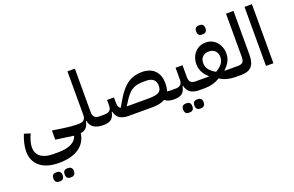

<svg xmlns="http://www.w3.org/2000/svg" viewBox="-132 -1277 3463 2261"><g transform="rotate(-20 1599.5 -146.5)"><path d="M359 240Q207 240 122.5 171.5Q38 103 38 -20Q38 -65 50.5 -119Q63 -173 85 -225L161 -202Q142 -161 130 -118Q118 -75 118 -40Q118 36 173 77.5Q228 119 325 119H394Q494 119 555.5 87.5Q617 56 633 -1L408 -33V-148L533 -129Q585 -121 628.5 -117Q672 -113 704 -113V-64L719 -44Q719 23 694.5 76Q670 129 623.5 165.5Q577 202 510.5 221Q444 240 359 240ZM422 447Q399 447 385.5 433Q372 419 372 390Q372 360 385.5 346.5Q399 333 422 333H437Q460 333 474 346.5Q488 360 488 390Q488 419 474 433Q460 447 437 447ZM281 447Q258 447 244.5 433Q231 419 231 390Q231 360 244.5 346.5Q258 333 281 333H296Q319 333 333 346.5Q347 360 347 390Q347 419 333 433Q319 447 296 447Z M680 -89 704 -113H735Q818 -113 818 -192V-740H911V-192Q911 -113 990 -113H1025V-24L1001 0Q926 0 883.5 -27.5Q841 -55 828 -114H822Q810 -52 778 -26Q746 0 680 0Z M1889 0Q1852 0 1824 -7.5Q1796 -15 1772 -35Q1715 0 1611 0H1319Q1245 0 1204.5 -27.5Q1164 -55 1151 -114H1145Q1133 -52 1100.5 -26Q1068 0 1001 0V-89L1025 -113H1058Q1141 -113 1141 -192V-264H1228V-192Q1228 -138 1261 -122L1310 -206Q1347 -270 1384.5 -313.5Q1422 -357 1462 -383.5Q1502 -410 1545 -421.5Q1588 -433 1635 -433Q1741 -433 1797.5 -374.5Q1854 -316 1854 -213Q1854 -157 1839 -118Q1851 -115 1863 -114Q1875 -113 1889 -113H1913V-24ZM1611 -113Q1695 -113 1733 -134Q1771 -155 1771 -211Q1771 -319 1650 -319H1620Q1578 -319 1545 -313Q1512 -307 1484 -292Q1456 -277 1430.5 -251Q1405 -225 1379 -185L1336 -119L1339 -113Z M1889 -89 1913 -113H1946Q2029 -113 2029 -192V-344H2116V-192Q2116 -113 2194 -113H2232V-24L2207 0Q2133 0 2092.5 -27.5Q2052 -55 2039 -114H2033Q2021 -52 1988.5 -26Q1956 0 1889 0ZM2135 207Q2112 207 2098.5 193Q2085 179 2085 150Q2085 120 2098.5 106.5Q2112 93 2135 93H2150Q2173 93 2187 106.5Q2201 120 2201 150Q2201 179 2187 193Q2173 207 2150 207ZM1994 207Q1971 207 1957.5 193Q1944 179 1944 150Q1944 120 1957.5 106.5Q1971 93 1994 93H2009Q2032 93 2046 106.5Q2060 120 2060 150Q2060 179 2046 193Q2032 207 2009 207Z M2208 -89 2232 -113H2361L2363 -118Q2273 -195 2273 -299Q2273 -341 2286.5 -378Q2300 -415 2325 -443Q2350 -471 2384.5 -487Q2419 -503 2461 -503Q2503 -503 2537.5 -487Q2572 -471 2596.5 -443.5Q2621 -416 2635 -378.5Q2649 -341 2649 -299Q2649 -196 2559 -118L2561 -113H2691V-24L2667 0H2655Q2602 0 2553.5 -12.5Q2505 -25 2461 -54Q2418 -25 2369 -12.5Q2320 0 2268 0H2208ZM2461 -136Q2512 -164 2540 -200Q2568 -236 2568 -284Q2568 -332 2539.5 -361Q2511 -390 2466 -390H2455Q2410 -390 2381.5 -361Q2353 -332 2353 -284Q2353 -236 2381.5 -200Q2410 -164 2461 -136ZM2453 -605Q2430 -605 2416.5 -619Q2403 -633 2403 -662Q2403 -692 2416.5 -705.5Q2430 -719 2453 -719H2468Q2491 -719 2505 -705.5Q2519 -692 2519 -662Q2519 -633 2505 -619Q2491 -605 2468 -605Z M2667 -89 2691 -113H2726Q2770 -113 2787.5 -132Q2805 -151 2805 -192V-740H2899V-192Q2899 -93 2859 -46.5Q2819 0 2726 0H2667Z M3037 -740H3130V0H3037Z"/></g></svg>

Font: IBM Plex Arabic Medium
Style: Regular
Weight: 500
Designer: Mike Abbink, Paul van der Laan, Pieter van Rosmalen, Wael Morcos, Khajak Apelian
Foundry: Bold Monday
Version: Version 1.0